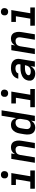

<svg xmlns="http://www.w3.org/2000/svg" viewBox="1701 -2491 798 4240"><g transform="rotate(-90 2100.0 -371.0)"><path d="M455 0H53L52 -101H208L261 -419H135V-520H398L328 -101H455ZM360 -590Q341 -590 324 -597Q307 -604 295.5 -618Q284 -632 281.5 -651Q279 -670 282 -689Q284 -703 291 -715Q298 -727 309.5 -735.5Q321 -744 334 -747Q347 -750 361 -750Q380 -750 397.5 -743Q415 -736 426 -722Q437 -708 440 -689Q443 -670 439 -651Q437 -637 430 -625Q423 -613 411.5 -604.5Q400 -596 387 -593Q374 -590 360 -590Z M625 0 711 -520H831L817 -439Q829 -459 845 -476.5Q861 -494 881 -506Q901 -518 923.5 -523Q946 -528 967 -528Q996 -528 1022.5 -520Q1049 -512 1068.5 -494Q1088 -476 1098.5 -451.5Q1109 -427 1113.5 -399.5Q1118 -372 1116.5 -344Q1115 -316 1110 -287L1063 0H943L993 -303Q995 -318 996 -333Q997 -348 994.5 -362Q992 -376 986 -388.5Q980 -401 969.5 -410Q959 -419 945 -423Q931 -427 916 -427Q896 -427 876 -421.5Q856 -416 839 -402.5Q822 -389 812.5 -369.5Q803 -350 799 -330L745 0Z M1402 8Q1373 8 1346.5 0Q1320 -8 1300 -25.5Q1280 -43 1268.5 -67.5Q1257 -92 1252.5 -119.5Q1248 -147 1249 -175.5Q1250 -204 1255 -233L1272 -333Q1276 -357 1283 -380.5Q1290 -404 1301.5 -426.5Q1313 -449 1330 -468.5Q1347 -488 1368 -502Q1389 -516 1413.5 -522Q1438 -528 1462 -528Q1489 -528 1515.5 -521Q1542 -514 1561.5 -497.5Q1581 -481 1593.5 -457.5Q1606 -434 1610 -408L1664 -735H1784L1663 0H1543L1556 -82Q1544 -62 1527.5 -44Q1511 -26 1490.5 -14Q1470 -2 1447 3Q1424 8 1402 8ZM1453 -93Q1473 -93 1494 -98Q1515 -103 1532.5 -116.5Q1550 -130 1560.5 -149.5Q1571 -169 1574 -190L1591 -290Q1593 -306 1594.5 -322Q1596 -338 1593.5 -353Q1591 -368 1585 -382.5Q1579 -397 1569 -407.5Q1559 -418 1543.5 -422.5Q1528 -427 1512 -427Q1490 -427 1468 -420Q1446 -413 1429 -397Q1412 -381 1402.5 -359.5Q1393 -338 1389 -317L1373 -217Q1369 -194 1369.5 -171.5Q1370 -149 1380.5 -130.5Q1391 -112 1410.5 -102.5Q1430 -93 1453 -93Z M2255 0H1853L1852 -101H2008L2061 -419H1935V-520H2198L2128 -101H2255ZM2160 -590Q2141 -590 2124 -597Q2107 -604 2095.5 -618Q2084 -632 2081.5 -651Q2079 -670 2082 -689Q2084 -703 2091 -715Q2098 -727 2109.5 -735.5Q2121 -744 2134 -747Q2147 -750 2161 -750Q2180 -750 2197.5 -743Q2215 -736 2226 -722Q2237 -708 2240 -689Q2243 -670 2239 -651Q2237 -637 2230 -625Q2223 -613 2211.5 -604.5Q2200 -596 2187 -593Q2174 -590 2160 -590Z M2601 8Q2578 8 2555.5 5Q2533 2 2513.5 -6Q2494 -14 2477.5 -27.5Q2461 -41 2451 -59.5Q2441 -78 2439 -100.5Q2437 -123 2441 -145Q2446 -174 2459.5 -201.5Q2473 -229 2496.5 -250Q2520 -271 2547.5 -284Q2575 -297 2604 -305Q2633 -313 2661 -315.5Q2689 -318 2718 -318H2797L2801 -337Q2804 -357 2799.5 -375.5Q2795 -394 2781.5 -406.5Q2768 -419 2749.5 -424Q2731 -429 2711 -429Q2695 -429 2678 -426.5Q2661 -424 2644.5 -416.5Q2628 -409 2615.5 -395.5Q2603 -382 2600 -366H2483Q2487 -390 2499 -414Q2511 -438 2529.5 -458Q2548 -478 2571 -492Q2594 -506 2619 -514Q2644 -522 2669 -525Q2694 -528 2719 -528Q2748 -528 2777 -523.5Q2806 -519 2831 -508Q2856 -497 2876 -478Q2896 -459 2907 -433.5Q2918 -408 2919.5 -379Q2921 -350 2916 -321L2863 0H2745L2760 -94Q2748 -72 2731 -52.5Q2714 -33 2693 -18.5Q2672 -4 2648 2Q2624 8 2601 8ZM2651 -91Q2674 -91 2698 -99.5Q2722 -108 2739 -125.5Q2756 -143 2766 -166Q2776 -189 2780 -212L2781 -219H2718Q2703 -219 2688 -218Q2673 -217 2657.5 -214Q2642 -211 2626.5 -206.5Q2611 -202 2596.5 -193.5Q2582 -185 2571.5 -172Q2561 -159 2559 -144Q2557 -133 2561 -124Q2565 -115 2573 -109Q2581 -103 2590.5 -99.5Q2600 -96 2609.5 -94.5Q2619 -93 2630 -92Q2641 -91 2651 -91Z M3025 0 3111 -520H3231L3217 -439Q3229 -459 3245 -476.5Q3261 -494 3281 -506Q3301 -518 3323.5 -523Q3346 -528 3367 -528Q3396 -528 3422.5 -520Q3449 -512 3468.5 -494Q3488 -476 3498.5 -451.5Q3509 -427 3513.5 -399.5Q3518 -372 3516.5 -344Q3515 -316 3510 -287L3463 0H3343L3393 -303Q3395 -318 3396 -333Q3397 -348 3394.5 -362Q3392 -376 3386 -388.5Q3380 -401 3369.5 -410Q3359 -419 3345 -423Q3331 -427 3316 -427Q3296 -427 3276 -421.5Q3256 -416 3239 -402.5Q3222 -389 3212.5 -369.5Q3203 -350 3199 -330L3145 0Z M4055 0H3653L3652 -101H3808L3861 -419H3735V-520H3998L3928 -101H4055ZM3960 -590Q3941 -590 3924 -597Q3907 -604 3895.5 -618Q3884 -632 3881.5 -651Q3879 -670 3882 -689Q3884 -703 3891 -715Q3898 -727 3909.5 -735.5Q3921 -744 3934 -747Q3947 -750 3961 -750Q3980 -750 3997.5 -743Q4015 -736 4026 -722Q4037 -708 4040 -689Q4043 -670 4039 -651Q4037 -637 4030 -625Q4023 -613 4011.5 -604.5Q4000 -596 3987 -593Q3974 -590 3960 -590Z"/></g></svg>

Font: Iosevka Extended Oblique
Style: Bold
Weight: 700
Width: 7
Italic angle: -9°
Monospace: yes
Designer: Belleve Invis
Foundry: Belleve Invis
Version: Version 32.5.0; ttfautohint (v1.8.4)